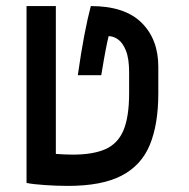

<svg xmlns="http://www.w3.org/2000/svg" viewBox="-20 -606 626 636"><path d="M205.1 9.8Q169.4 9.8 129.4 7.1Q89.4 4.4 67.9 0V-585.9H165V-96.2Q178.2 -95.2 192.1 -94.5Q206.1 -93.8 221.2 -93.8Q288.6 -93.8 329.6 -112.1Q370.6 -130.4 389.2 -174.8Q407.7 -219.2 407.7 -297.4V-366.2Q407.7 -412.1 397.2 -438.2Q386.7 -464.4 371.1 -475.3Q355.5 -486.3 339.8 -486.3Q335.4 -468.3 330.3 -442.1Q325.2 -416 315.4 -356.9H237.8Q248.5 -433.1 259.3 -489Q270 -544.9 280.8 -585.9Q393.1 -585.9 448.7 -531Q504.4 -476.1 504.4 -384.8V-296.9Q504.4 -194.3 476.3 -126.2Q448.2 -58.1 382.8 -24.2Q317.4 9.8 205.1 9.8Z"/></svg>

Font: CaskaydiaCove NFP
Style: Regular
Weight: 400
Designer: Aaron Bell
Foundry: Saja Typeworks
Version: Version 2111.001; VTT 6.35;Nerd Fonts 3.1.1